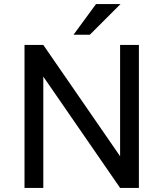

<svg xmlns="http://www.w3.org/2000/svg" viewBox="-20 -920 800 940"><path d="M100 0V-700H192L568 -155V-700H660V0H568L192 -545V0ZM340 -750 450 -900H570L420 -750Z"/></svg>

Font: Golos Text
Style: Regular
Weight: 400
Designer: A.Korolkova, Vitaly Kuzmin
Foundry: ParaType Ltd
Version: Version 2.004